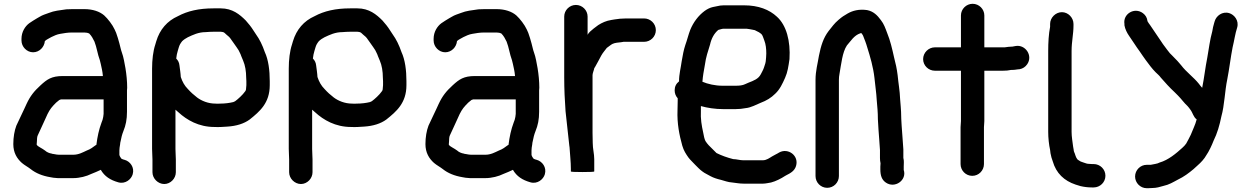

<svg xmlns="http://www.w3.org/2000/svg" viewBox="-20 -779 6580 1010"><path d="M608 36V12C608.7 7.3 609 2.7 609 -2C610.3 -8 611.3 -14.3 612 -21C612 -25 612.7 -29.3 614 -34C618.1 -54.7 621.6 -70.6 629 -89C641.7 -119.9 648 -150.4 648 -191V-304C648 -308 648.3 -312.3 649 -317C649 -350.7 645.4 -387.6 640 -420C635.2 -446.3 629.8 -480.1 621 -503C615.9 -516.5 612.3 -535.9 608 -551L600 -579C596.7 -589.7 593.7 -598.7 591 -606L583 -624C571.9 -648.5 547.2 -680.6 528 -698C504.2 -718.6 467.5 -731 424 -731H361C351 -731 340.3 -730.7 329 -730C294.8 -725.1 264.2 -722.2 237 -711C219.2 -704.5 203.6 -700 189 -691L175 -683C164.1 -677.1 144.5 -664 134 -657C111.9 -640.7 93 -611 93 -575V-566C93 -533 121 -504 154 -504C187.6 -504 213.4 -531.8 216 -563C220.4 -567.4 228.2 -572.1 232 -574L250 -584C262.4 -590.2 280.4 -598.6 297 -601C315.7 -604.4 336.6 -608 359 -608H424C427.3 -608 430.7 -607.7 434 -607C439.5 -607 444.7 -604.1 449 -603C462.2 -589.8 469 -576 477 -560C488.7 -530.8 493.6 -492.6 505 -463L510 -443C514.8 -420.8 518.9 -404.8 521 -382V-379H311C250.8 -379 227.5 -361.6 193 -330C159.5 -299.4 139.1 -273.9 120 -233L108 -207C93.7 -178.4 80 -146.1 66 -118C55.9 -91.7 50 -57.1 50 -21C50 24.1 69 54.9 95 78C108.8 90 128.3 100 142 111C168.4 132.1 203.6 146.3 244 153L261 156C268.3 156.7 276 157.3 284 158H365C399.4 158 435.5 148.3 460 136C475.7 129.7 495.7 121.6 509 115L510 114C530 148.9 560.3 168.1 602 180C638.7 190.7 670.1 164.9 678 138C688.9 100.8 663.9 69.8 636 62C630.7 60.5 625.8 59.4 621 57H620C615 52 609.7 43 608 36ZM525 -256V-180L523 -164C521.2 -153.2 518.5 -144.1 514 -134C500.4 -97.8 492.3 -59.7 487 -17L483 -15L462 0C454.1 4.7 447 9.3 436 13C415.3 22.5 394 35 365 35H290C286 35 282 34.7 278 34L261 31C257.7 31 254.7 30.3 252 29C239.8 27.3 224.9 20.9 217 13C209.7 7.7 200.7 2 190 -4C183.6 -8 176.1 -11.9 173 -18V-21C173 -24.3 173.3 -28.3 174 -33C174 -45.2 174.9 -62.3 180 -70C192 -98.1 208.2 -128.7 220 -157L230 -179C243.2 -205.4 253.3 -217.3 275 -239C282.3 -245 288 -249.7 292 -253L298 -255C298.7 -255.7 299.3 -256 300 -256Z M782 60V127C782 160 811 189 844 189C877 189 905 160 905 127V60C905 44 903 22.9 903 5V-202C907.7 -197.3 913 -192.7 919 -188C962.8 -147.9 1025.3 -111 1108 -111C1130.8 -109.7 1155.3 -111.6 1176 -113C1224.4 -116 1263.9 -128.8 1293 -150C1346 -192.4 1399 -236.7 1399 -331V-352C1399 -409.2 1391.9 -464.5 1373 -505C1367.4 -521.9 1359.3 -541.4 1352 -556L1340 -578C1331.6 -590.6 1321.7 -605.3 1313 -619C1302 -636.8 1286.5 -656.2 1273 -671C1241.1 -702.9 1203 -735 1141 -735H1103C1026.2 -735 966.2 -721 916 -694C859.5 -668.9 820.6 -623.8 802 -562L797 -545C785.3 -510 780 -464.1 780 -418V4C780 23 782 43 782 60ZM1103 -612H1141C1143.7 -612 1146.3 -611.7 1149 -611C1157.6 -611 1165.3 -602.7 1171 -597C1180.9 -589.6 1189.3 -581.8 1196 -571C1206.2 -558.3 1215.4 -542.3 1225 -530L1235 -515C1239.6 -504.4 1245.3 -496.5 1249 -484L1259 -460C1269.7 -436 1275 -402.7 1275 -371C1275.7 -364.3 1276 -358 1276 -352V-331C1276 -327 1275.7 -323.3 1275 -320C1275 -316 1274.7 -312 1274 -308C1274 -307.3 1273.7 -306.3 1273 -305C1273 -301.8 1267.5 -296 1266 -294L1258 -284C1253.1 -277.5 1234.8 -261 1230 -257L1220 -249C1216.5 -245.5 1211.3 -244.2 1207 -242C1187.4 -237.1 1162.3 -234 1138 -234C1129.3 -233.3 1121 -233.3 1113 -234C1074.5 -234 1039.9 -248.8 1017 -266C997.6 -281.1 984.5 -292.8 968 -311C950.6 -328.4 939.4 -348.9 931 -374C931 -383.3 928.9 -394.2 928 -405L924 -435C922.7 -449 917 -461 907 -471C908.6 -487.1 911.2 -497.8 915 -511L920 -528C924.3 -543.2 929.1 -550.2 938 -562C946.1 -570.1 957.8 -577.9 968 -583C995 -595.5 1023.9 -610 1062 -610C1074.4 -611.1 1090.5 -612 1103 -612Z M1501 60V127C1501 160 1530 189 1563 189C1596 189 1624 160 1624 127V60C1624 44 1622 22.9 1622 5V-202C1626.7 -197.3 1632 -192.7 1638 -188C1681.8 -147.9 1744.3 -111 1827 -111C1849.8 -109.7 1874.3 -111.6 1895 -113C1943.4 -116 1982.9 -128.8 2012 -150C2065 -192.4 2118 -236.7 2118 -331V-352C2118 -409.2 2110.9 -464.5 2092 -505C2086.4 -521.9 2078.3 -541.4 2071 -556L2059 -578C2050.6 -590.6 2040.7 -605.3 2032 -619C2021 -636.8 2005.5 -656.2 1992 -671C1960.1 -702.9 1922 -735 1860 -735H1822C1745.2 -735 1685.2 -721 1635 -694C1578.5 -668.9 1539.6 -623.8 1521 -562L1516 -545C1504.3 -510 1499 -464.1 1499 -418V4C1499 23 1501 43 1501 60ZM1822 -612H1860C1862.7 -612 1865.3 -611.7 1868 -611C1876.6 -611 1884.3 -602.7 1890 -597C1899.9 -589.6 1908.3 -581.8 1915 -571C1925.2 -558.3 1934.4 -542.3 1944 -530L1954 -515C1958.6 -504.4 1964.3 -496.5 1968 -484L1978 -460C1988.7 -436 1994 -402.7 1994 -371C1994.7 -364.3 1995 -358 1995 -352V-331C1995 -327 1994.7 -323.3 1994 -320C1994 -316 1993.7 -312 1993 -308C1993 -307.3 1992.7 -306.3 1992 -305C1992 -301.8 1986.5 -296 1985 -294L1977 -284C1972.1 -277.5 1953.8 -261 1949 -257L1939 -249C1935.5 -245.5 1930.3 -244.2 1926 -242C1906.4 -237.1 1881.3 -234 1857 -234C1848.3 -233.3 1840 -233.3 1832 -234C1793.5 -234 1758.9 -248.8 1736 -266C1716.6 -281.1 1703.5 -292.8 1687 -311C1669.6 -328.4 1658.4 -348.9 1650 -374C1650 -383.3 1647.9 -394.2 1647 -405L1643 -435C1641.7 -449 1636 -461 1626 -471C1627.6 -487.1 1630.2 -497.8 1634 -511L1639 -528C1643.3 -543.2 1648.1 -550.2 1657 -562C1665.1 -570.1 1676.8 -577.9 1687 -583C1714 -595.5 1742.9 -610 1781 -610C1793.4 -611.1 1809.5 -612 1822 -612Z M2776 36V12C2776.7 7.3 2777 2.7 2777 -2C2778.3 -8 2779.3 -14.3 2780 -21C2780 -25 2780.7 -29.3 2782 -34C2786.1 -54.7 2789.6 -70.6 2797 -89C2809.7 -119.9 2816 -150.4 2816 -191V-304C2816 -308 2816.3 -312.3 2817 -317C2817 -350.7 2813.4 -387.6 2808 -420C2803.2 -446.3 2797.8 -480.1 2789 -503C2783.9 -516.5 2780.3 -535.9 2776 -551L2768 -579C2764.7 -589.7 2761.7 -598.7 2759 -606L2751 -624C2739.9 -648.5 2715.2 -680.6 2696 -698C2672.2 -718.6 2635.5 -731 2592 -731H2529C2519 -731 2508.3 -730.7 2497 -730C2462.8 -725.1 2432.2 -722.2 2405 -711C2387.2 -704.5 2371.6 -700 2357 -691L2343 -683C2332.1 -677.1 2312.5 -664 2302 -657C2279.9 -640.7 2261 -611 2261 -575V-566C2261 -533 2289 -504 2322 -504C2355.6 -504 2381.4 -531.8 2384 -563C2388.4 -567.4 2396.2 -572.1 2400 -574L2418 -584C2430.4 -590.2 2448.4 -598.6 2465 -601C2483.7 -604.4 2504.6 -608 2527 -608H2592C2595.3 -608 2598.7 -607.7 2602 -607C2607.5 -607 2612.7 -604.1 2617 -603C2630.2 -589.8 2637 -576 2645 -560C2656.7 -530.8 2661.6 -492.6 2673 -463L2678 -443C2682.8 -420.8 2686.9 -404.8 2689 -382V-379H2479C2418.8 -379 2395.5 -361.6 2361 -330C2327.5 -299.4 2307.1 -273.9 2288 -233L2276 -207C2261.7 -178.4 2248 -146.1 2234 -118C2223.9 -91.7 2218 -57.1 2218 -21C2218 24.1 2237 54.9 2263 78C2276.8 90 2296.3 100 2310 111C2336.4 132.1 2371.6 146.3 2412 153L2429 156C2436.3 156.7 2444 157.3 2452 158H2533C2567.4 158 2603.5 148.3 2628 136C2643.7 129.7 2663.7 121.6 2677 115L2678 114C2698 148.9 2728.3 168.1 2770 180C2806.7 190.7 2838.1 164.9 2846 138C2856.9 100.8 2831.9 69.8 2804 62C2798.7 60.5 2793.8 59.4 2789 57H2788C2783 52 2777.7 43 2776 36ZM2693 -256V-180L2691 -164C2689.2 -153.2 2686.5 -144.1 2682 -134C2668.4 -97.8 2660.3 -59.7 2655 -17L2651 -15L2630 0C2622.1 4.7 2615 9.3 2604 13C2583.3 22.5 2562 35 2533 35H2458C2454 35 2450 34.7 2446 34L2429 31C2425.7 31 2422.7 30.3 2420 29C2407.8 27.3 2392.9 20.9 2385 13C2377.7 7.7 2368.7 2 2358 -4C2351.6 -8 2344.1 -11.9 2341 -18V-21C2341 -24.3 2341.3 -28.3 2342 -33C2342 -45.2 2342.9 -62.3 2348 -70C2360 -98.1 2376.2 -128.7 2388 -157L2398 -179C2411.2 -205.4 2421.3 -217.3 2443 -239C2450.3 -245 2456 -249.7 2460 -253L2466 -255C2466.7 -255.7 2467.3 -256 2468 -256Z M2948 -692V-372C2948 -311.6 2950.8 -249.1 2955 -194C2962.5 -131.6 2967.7 -71.7 2975 -11C2975.7 -9 2976 -7 2976 -5C2978.2 33.8 2983 71.3 2983 109V123C2983 125 3003.3 126 3044 126C3085.3 126 3106 125 3106 123V59C3106 29.3 3098 4.1 3098 -27C3097.3 -44.3 3097 -62 3097 -80V-384C3097 -393.8 3106 -414.7 3106 -420C3107.3 -422 3109 -424.7 3111 -428C3123.9 -452.3 3131 -463.1 3143 -487C3152.4 -503.9 3161.3 -511.8 3172 -527C3183.9 -534.9 3192.3 -543.2 3202 -548C3214.2 -554.1 3231.5 -555.1 3248 -557L3260 -559H3368C3402.1 -559 3430 -586.5 3430 -620.5C3430 -654.5 3402.1 -682 3368 -682H3273C3265.7 -682 3258.7 -681.7 3252 -681C3244.7 -681 3237.3 -680.3 3230 -679L3214 -677C3208 -675.7 3202 -674.7 3196 -674C3168.9 -669.8 3146.5 -659.4 3127 -647L3103 -629C3089.5 -618.2 3076.8 -607.7 3071 -596V-692C3071 -725.3 3043 -753 3009.5 -753C2976 -753 2948 -725.3 2948 -692Z M3837 58C3805.2 50.1 3774.6 38.8 3749 26L3708 -15C3700.7 -22.3 3697.3 -28.2 3691 -37C3685.1 -48.7 3682.5 -63.7 3679 -82C3670.9 -119.3 3664.8 -152.7 3667 -197V-221C3701.1 -211.3 3742.4 -205 3784 -205H3850C3868.4 -205 3885.3 -206.9 3901 -210C3931.6 -212.8 3956.9 -228.4 3981 -238C4012.2 -249.7 4036.5 -264.5 4058 -286C4082.5 -308.8 4095.9 -338.3 4110 -370C4123.1 -398.9 4127.6 -430.4 4133 -468C4139 -563.4 4116.8 -646.2 4067 -691C4027.3 -728.3 3969.8 -751 3894 -751H3787C3775 -751 3762.7 -749.3 3750 -746L3730 -742C3715.3 -738.7 3700.7 -731.7 3686 -721C3653.7 -696.8 3627.6 -662.5 3611 -622C3601.9 -599.2 3594.1 -566.2 3585 -542C3576.6 -516.7 3571.1 -487.7 3566 -457C3561.4 -421.6 3552 -389.8 3552 -351C3536.7 -339 3529 -323.3 3529 -304C3529 -288 3534.3 -274 3545 -262V-249C3544.3 -231 3544 -214.3 3544 -199C3541.1 -128.9 3553.8 -67.8 3569 -13C3576.8 13.8 3588 30.4 3601 49C3610.9 62.6 3625.6 75.1 3637 88L3654 105C3661.3 112.3 3668.3 118.3 3675 123C3686.8 132.7 3704.1 139.3 3718 148C3733.7 156.4 3752.5 162.5 3772 167C3792.3 172.1 3808.2 179.5 3832 181C3852.1 183.2 3869.6 187 3891 187H3994C4007.7 187 4023.6 182.8 4036 181C4060.7 174.8 4089.9 159.7 4109 147C4111.7 145 4114 143.7 4116 143C4138.9 131.5 4159.7 120 4167.5 94C4183.8 39.5 4125.8 -2.5 4079 23C4067.3 30.8 4053.5 36 4041 44C4029.4 51 4012.2 64 3994 64H3888C3871.9 64 3854 58 3837 58ZM3787 -628H3907C3914.3 -626.7 3920 -625.8 3924 -625.5C3933.1 -624.7 3942.7 -621.2 3952 -620L3953 -619L3971 -610C3975.7 -607.3 3980.3 -604 3985 -600C3986.3 -598 3987.7 -596.3 3989 -595C3993.7 -587.2 3998 -572 4001 -565C4008.2 -547.1 4011 -522.2 4011 -498C4011 -483.9 4009.2 -468.1 4008 -456L4006 -446C4001 -431 3998 -418.3 3991 -405.5C3984.6 -393.8 3980.4 -382.4 3971 -373C3952.1 -354.1 3923.4 -348.2 3899 -336C3886.5 -329.7 3868.5 -328 3850 -328H3781C3741.6 -328 3702.7 -337.1 3675 -349C3676.3 -365 3678 -379.3 3680 -392L3688 -438C3693.8 -480.7 3703.7 -506.9 3715 -544C3722.5 -577.8 3737 -603.6 3759 -622H3760C3768.3 -623.7 3777.7 -628 3787 -628Z M4393 147V-359C4393 -369.7 4394 -380 4396 -390C4405.5 -442.1 4410.7 -503.5 4435 -540C4456.2 -563.5 4472 -592.7 4506 -604C4507.3 -604 4509 -604.3 4511 -605C4514.6 -599.6 4518.8 -595.6 4521 -589C4528.4 -569.8 4535.7 -552.7 4542 -530C4557.6 -480.9 4573.8 -425.2 4580 -369C4583.7 -328.6 4589.9 -293.4 4592 -252C4595.2 -214 4598 -190.3 4598 -152C4599.7 -116.5 4602.5 -79.1 4605 -47C4605 -37.2 4607 -28 4607 -18C4607.7 -10 4608.3 -0.7 4609 10V53C4609 61.7 4610 70.7 4612 80C4611.3 85.3 4611 91 4611 97V112C4611 145 4618.9 167 4640 181.5C4687.5 214.3 4751.8 168.5 4734 115V97C4734 82.7 4735.9 70.4 4733 56C4732.3 55.3 4732 54.3 4732 53V7C4729.6 -38.5 4725.6 -73.5 4723 -118L4721 -154C4721 -168 4720.7 -180.3 4720 -191L4718 -221C4716.7 -231 4715.7 -243.3 4715 -258C4713.3 -303.4 4706 -339.4 4702 -383C4697.6 -418.2 4691.9 -443.8 4683 -478C4673.1 -522.7 4663 -566.3 4647 -605C4637 -631.5 4630.1 -652.3 4614 -673C4595.4 -698.3 4575 -719.4 4541 -726C4498.7 -732 4465.6 -723.2 4439 -708C4418.3 -695.9 4411.2 -691.7 4391.5 -675C4367.6 -654.7 4358 -639.2 4339 -616C4311.4 -579.9 4298.6 -539 4288 -486C4281.5 -444.9 4270 -406.1 4270 -359V147C4270 181.1 4297.5 209 4331.5 209C4365.5 209 4393 181.1 4393 147Z M5035 -698V-530H4898C4864.1 -530 4836 -501.6 4836 -468C4836 -434.4 4864.1 -407 4898 -407H5035V-142C5035 -132.3 5033 -119.5 5033 -110V84C5033 118.1 5060.5 146 5094.5 146C5128.5 146 5156 118.1 5156 84V-110C5156 -119.3 5158 -131.6 5158 -142V-407H5256C5272 -407 5284.7 -408 5298 -411H5301C5311.7 -411 5322.3 -412 5333 -414L5344 -415C5360.7 -418.3 5373.8 -427 5383.5 -441C5414.8 -486.4 5374.1 -545.5 5323 -537L5312 -535C5310 -534.3 5308.3 -534 5307 -534C5291.8 -534 5277.5 -531.6 5265 -530H5158V-698C5158 -731.3 5130 -759 5096.5 -759C5063 -759 5035 -731.3 5035 -698Z M5504 -653V-638C5496.6 -600.8 5494 -555.2 5494 -511V-85C5494 -53.6 5497.9 -17.2 5504 10L5506 27C5508.3 41.8 5513.3 57.4 5518 70C5535.8 132.2 5577.9 172 5638 192L5664 200C5682.4 204.3 5702.2 207 5724 207H5733C5767.1 207 5795 179.5 5795 145.5C5795 111.5 5767.1 84 5733 84H5724C5720 84 5715 83.7 5709 83C5704.3 83 5699.7 82.3 5695 81L5677 75C5667.6 72.3 5660.8 69.4 5654 64C5642.3 58.2 5638 41 5634 29C5632.1 24.1 5628 17 5628 9L5625 -8C5622 -31.9 5617 -60.8 5617 -85V-511C5617 -560.2 5627 -599.6 5627 -644V-653C5627 -686 5599 -715 5566 -715C5533 -715 5504 -686 5504 -653Z M5895 -653V-646C5898.6 -625.7 5908.7 -605.7 5919 -591C5937.8 -564.7 5955.3 -535.3 5975 -509C5987 -492.5 5994.5 -479.2 6007 -463C6024.1 -440.1 6039.5 -418.5 6059 -399C6067.6 -390.4 6079.1 -381.3 6086 -371C6108.5 -345.3 6132.6 -318.2 6159 -294L6177 -276C6195.2 -257.8 6208.4 -237.9 6227 -221C6232.8 -215.2 6235.5 -210.3 6242 -202C6254.9 -184.8 6257.8 -163 6275 -151C6267.6 -121.4 6253.8 -96 6244 -70C6237.3 -54.4 6227.4 -38.8 6220 -24C6215 -16.4 6206.7 -7.7 6199 -1C6167.7 27.5 6126 62.9 6080 76C6067.8 83.3 6047.6 84.3 6033 88H6012C5978.7 88 5951 116 5951 149.5C5951 183 5978.7 211 6012 211H6021C6029 211 6036 210.7 6042 210C6062.9 210 6082.3 204.3 6100 199C6130.6 192.4 6149.5 180 6176 166C6208.3 150.6 6233.7 131.3 6258 111L6280 91C6297.7 75.7 6315.6 56.3 6326 37L6336 21C6339.3 14.3 6343 7.3 6347 0C6354.2 -13.2 6357.8 -25 6364 -39C6382.8 -76.5 6395.6 -119.9 6405 -167C6421.4 -224.3 6422.9 -299.9 6436 -362C6446.3 -413.7 6453.9 -479.3 6464 -530C6472.6 -564.5 6477.5 -602.4 6488 -634C6498.7 -670.7 6472.9 -702.1 6446 -710C6409.3 -720.7 6377.9 -694.9 6370 -668L6367 -658C6362.6 -643.4 6359.5 -630.1 6357 -614C6344.1 -566.9 6340.3 -529.2 6331 -477C6319.6 -419.9 6315.4 -374.2 6304 -317C6297.5 -323.5 6291.9 -331.4 6286 -339C6259.4 -372.3 6219.9 -400.5 6194 -435L6182 -449C6172.1 -461.4 6157.1 -474.5 6146 -487L6134 -499C6123.3 -511.5 6116.3 -522.3 6105 -537C6093.2 -551.8 6087.4 -563.8 6076 -579C6060.5 -601.3 6045.4 -625 6030 -647C6024.8 -654.7 6020.5 -659 6017 -666L6016 -669C6014 -685.7 6006.2 -699.2 5992.5 -709.5C5948.5 -742.8 5886.4 -706.4 5895 -653Z"/></svg>

Font: Smoothie
Style: Regular
Weight: 400
Foundry: Cannot Into Space Fonts
Version: Version 0.8